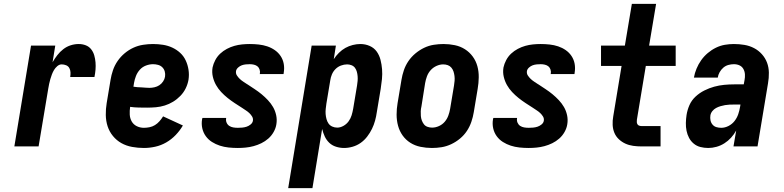

<svg xmlns="http://www.w3.org/2000/svg" viewBox="-20 -755 4040 990"><path d="M54 0 140 -520H265L251 -434Q262 -453 275.5 -470.5Q289 -488 306.5 -501.5Q324 -515 344.5 -521.5Q365 -528 386 -528Q405 -528 422 -521.5Q439 -515 450 -501Q461 -487 466 -469.5Q471 -452 472.5 -433.5Q474 -415 472.5 -396Q471 -377 467 -358H342Q344 -370 343.5 -382Q343 -394 337.5 -404Q332 -414 321 -418.5Q310 -423 298 -423Q286 -423 275.5 -414Q265 -405 258.5 -394Q252 -383 247.5 -371Q243 -359 239.5 -347Q236 -335 233.5 -323Q231 -311 229 -299L179 0Z M722 8Q691 8 661 2.5Q631 -3 606 -17Q581 -31 562.5 -53.5Q544 -76 535 -103.5Q526 -131 525.5 -162Q525 -193 530 -223L550 -343Q554 -368 562.5 -393Q571 -418 586.5 -440.5Q602 -463 623 -480.5Q644 -498 668 -509Q692 -520 718 -524Q744 -528 769 -528Q795 -528 820.5 -524Q846 -520 868.5 -509.5Q891 -499 909 -482.5Q927 -466 937.5 -443.5Q948 -421 952 -395.5Q956 -370 952 -344Q948 -321 937.5 -299.5Q927 -278 910 -260.5Q893 -243 872.5 -230.5Q852 -218 829.5 -211Q807 -204 784 -202Q761 -200 739 -200Q717 -200 694.5 -200.5Q672 -201 651 -204Q648 -184 649 -164.5Q650 -145 659 -129Q668 -113 685 -104.5Q702 -96 722 -96Q736 -96 751 -99Q766 -102 779 -110Q792 -118 802.5 -130Q813 -142 821 -155L923 -108Q908 -82 886 -59Q864 -36 837 -20.5Q810 -5 780.5 1.5Q751 8 722 8ZM750 -302Q763 -302 776.5 -305Q790 -308 801.5 -315.5Q813 -323 821 -335Q829 -347 831 -360Q833 -374 829.5 -386.5Q826 -399 817 -408Q808 -417 795 -420.5Q782 -424 769 -424Q751 -424 732.5 -417Q714 -410 701 -395.5Q688 -381 681 -363Q674 -345 671 -327L668 -308Q678 -306 688.5 -305.5Q699 -305 709 -304.5Q719 -304 729.5 -303Q740 -302 750 -302Z M1206 8Q1182 8 1158.5 5.5Q1135 3 1113.5 -4Q1092 -11 1073 -23Q1054 -35 1041 -53Q1028 -71 1023 -93.5Q1018 -116 1022 -140Q1023 -142 1023 -144Q1023 -146 1024 -147H1146Q1146 -147 1146 -146.5Q1146 -146 1146 -145Q1144 -133 1148.5 -122.5Q1153 -112 1162 -106Q1171 -100 1182.5 -98Q1194 -96 1206 -96Q1217 -96 1228.5 -97Q1240 -98 1251 -101.5Q1262 -105 1272 -113Q1282 -121 1284 -132Q1286 -144 1280 -154Q1274 -164 1265.5 -172Q1257 -180 1247.5 -186Q1238 -192 1228 -199Q1209 -211 1190 -223.5Q1171 -236 1153.5 -250Q1136 -264 1120.5 -280.5Q1105 -297 1094 -316.5Q1083 -336 1077.5 -359Q1072 -382 1076 -407Q1080 -426 1090 -445Q1100 -464 1115.5 -478.5Q1131 -493 1150 -503Q1169 -513 1188.5 -518.5Q1208 -524 1228 -526Q1248 -528 1268 -528Q1291 -528 1314 -525.5Q1337 -523 1358 -516Q1379 -509 1397 -496.5Q1415 -484 1427 -466Q1439 -448 1443 -426Q1447 -404 1443 -380Q1443 -378 1442.5 -376.5Q1442 -375 1442 -373H1319Q1319 -374 1319.5 -374.5Q1320 -375 1320 -375Q1322 -386 1318.5 -396.5Q1315 -407 1307.5 -413Q1300 -419 1289.5 -421.5Q1279 -424 1268 -424Q1258 -424 1247.5 -423Q1237 -422 1227 -418.5Q1217 -415 1208 -407Q1199 -399 1197 -389Q1195 -376 1201.5 -366Q1208 -356 1216.5 -348Q1225 -340 1235 -333.5Q1245 -327 1254 -321L1256 -320Q1274 -308 1293 -295.5Q1312 -283 1329 -269Q1346 -255 1361.5 -238.5Q1377 -222 1388 -203Q1399 -184 1404 -161Q1409 -138 1405 -114Q1402 -94 1391 -74.5Q1380 -55 1363.5 -40.5Q1347 -26 1327.5 -16.5Q1308 -7 1287.5 -1.5Q1267 4 1246.5 6Q1226 8 1206 8Z M1466 215 1587 -520H1712L1701 -450Q1712 -467 1727.5 -482.5Q1743 -498 1761 -508Q1779 -518 1799 -523Q1819 -528 1838 -528Q1864 -528 1886.5 -518Q1909 -508 1922.5 -489Q1936 -470 1942 -446.5Q1948 -423 1950 -398Q1952 -373 1949.5 -347.5Q1947 -322 1943 -297L1923 -177Q1920 -155 1914 -133Q1908 -111 1898 -90.5Q1888 -70 1873.5 -51Q1859 -32 1840 -18.5Q1821 -5 1798.5 1.5Q1776 8 1754 8Q1733 8 1712.5 1.5Q1692 -5 1677.5 -19Q1663 -33 1654.5 -51.5Q1646 -70 1641 -90L1591 215ZM1719 -97Q1735 -97 1751 -106Q1767 -115 1777.5 -129.5Q1788 -144 1793 -160.5Q1798 -177 1801 -194L1821 -314Q1823 -326 1824 -338Q1825 -350 1824 -362Q1823 -374 1820 -385Q1817 -396 1810.5 -405Q1804 -414 1793 -418.5Q1782 -423 1770 -423Q1754 -423 1738 -417Q1722 -411 1710 -399Q1698 -387 1691.5 -371.5Q1685 -356 1683 -341L1663 -221Q1661 -207 1659.5 -193.5Q1658 -180 1659 -167Q1660 -154 1663.5 -141Q1667 -128 1674 -118Q1681 -108 1693 -102.5Q1705 -97 1719 -97Z M2207 8Q2177 8 2148 2Q2119 -4 2095.5 -19Q2072 -34 2056 -56.5Q2040 -79 2032.5 -106.5Q2025 -134 2025 -164Q2025 -194 2030 -223L2050 -343Q2054 -368 2062.5 -393Q2071 -418 2086 -440Q2101 -462 2122 -479.5Q2143 -497 2167 -508.5Q2191 -520 2216.5 -524Q2242 -528 2267 -528Q2297 -528 2325.5 -522Q2354 -516 2377.5 -501Q2401 -486 2417.5 -463.5Q2434 -441 2441.5 -413.5Q2449 -386 2448.5 -356Q2448 -326 2443 -297L2423 -177Q2419 -152 2410.5 -127Q2402 -102 2387.5 -80Q2373 -58 2352 -40.5Q2331 -23 2306.5 -11.5Q2282 0 2257 4Q2232 8 2207 8ZM2208 -97Q2226 -97 2243.5 -105Q2261 -113 2273 -127Q2285 -141 2291.5 -158.5Q2298 -176 2301 -194L2321 -314Q2323 -326 2324 -338.5Q2325 -351 2323.5 -363Q2322 -375 2318.5 -386Q2315 -397 2307.5 -406Q2300 -415 2289 -419Q2278 -423 2265 -423Q2248 -423 2230.5 -415Q2213 -407 2200.5 -393Q2188 -379 2181.5 -361.5Q2175 -344 2172 -326L2153 -206Q2150 -194 2149.5 -181.5Q2149 -169 2150 -157Q2151 -145 2155 -134Q2159 -123 2166 -114Q2173 -105 2184.5 -101Q2196 -97 2208 -97Z M2706 8Q2682 8 2658.5 5.5Q2635 3 2613.5 -4Q2592 -11 2573 -23Q2554 -35 2541 -53Q2528 -71 2523 -93.5Q2518 -116 2522 -140Q2523 -142 2523 -144Q2523 -146 2524 -147H2646Q2646 -147 2646 -146.5Q2646 -146 2646 -145Q2644 -133 2648.5 -122.5Q2653 -112 2662 -106Q2671 -100 2682.5 -98Q2694 -96 2706 -96Q2717 -96 2728.5 -97Q2740 -98 2751 -101.5Q2762 -105 2772 -113Q2782 -121 2784 -132Q2786 -144 2780 -154Q2774 -164 2765.5 -172Q2757 -180 2747.5 -186Q2738 -192 2728 -199Q2709 -211 2690 -223.5Q2671 -236 2653.5 -250Q2636 -264 2620.5 -280.5Q2605 -297 2594 -316.5Q2583 -336 2577.5 -359Q2572 -382 2576 -407Q2580 -426 2590 -445Q2600 -464 2615.5 -478.5Q2631 -493 2650 -503Q2669 -513 2688.5 -518.5Q2708 -524 2728 -526Q2748 -528 2768 -528Q2791 -528 2814 -525.5Q2837 -523 2858 -516Q2879 -509 2897 -496.5Q2915 -484 2927 -466Q2939 -448 2943 -426Q2947 -404 2943 -380Q2943 -378 2942.5 -376.5Q2942 -375 2942 -373H2819Q2819 -374 2819.5 -374.5Q2820 -375 2820 -375Q2822 -386 2818.5 -396.5Q2815 -407 2807.5 -413Q2800 -419 2789.5 -421.5Q2779 -424 2768 -424Q2758 -424 2747.5 -423Q2737 -422 2727 -418.5Q2717 -415 2708 -407Q2699 -399 2697 -389Q2695 -376 2701.5 -366Q2708 -356 2716.5 -348Q2725 -340 2735 -333.5Q2745 -327 2754 -321L2756 -320Q2774 -308 2793 -295.5Q2812 -283 2829 -269Q2846 -255 2861.5 -238.5Q2877 -222 2888 -203Q2899 -184 2904 -161Q2909 -138 2905 -114Q2902 -94 2891 -74.5Q2880 -55 2863.5 -40.5Q2847 -26 2827.5 -16.5Q2808 -7 2787.5 -1.5Q2767 4 2746.5 6Q2726 8 2706 8Z M3288 0Q3266 0 3244.5 -3Q3223 -6 3204.5 -14.5Q3186 -23 3171 -37Q3156 -51 3148 -70Q3140 -89 3139 -111Q3138 -133 3142 -155L3185 -415H3079V-520H3202L3238 -735H3363L3327 -520H3464V-415H3310L3264 -138Q3263 -131 3263.5 -125Q3264 -119 3267 -114Q3270 -109 3276 -107Q3282 -105 3288 -105H3386V0Z M3632 8Q3611 8 3591.5 3Q3572 -2 3557 -14.5Q3542 -27 3533 -44Q3524 -61 3520 -80.5Q3516 -100 3516.5 -121Q3517 -142 3520 -162Q3524 -188 3535 -213Q3546 -238 3566.5 -257Q3587 -276 3612 -288.5Q3637 -301 3662.5 -308Q3688 -315 3714 -317.5Q3740 -320 3766 -320H3815L3819 -342Q3822 -357 3821 -372Q3820 -387 3813 -399.5Q3806 -412 3793 -418Q3780 -424 3764 -424Q3750 -424 3735.5 -420Q3721 -416 3709.5 -406Q3698 -396 3690.5 -382.5Q3683 -369 3681 -355H3558Q3562 -378 3571.5 -401Q3581 -424 3595.5 -444.5Q3610 -465 3629.5 -481.5Q3649 -498 3671.5 -509Q3694 -520 3717.5 -524Q3741 -528 3764 -528Q3792 -528 3818.5 -523.5Q3845 -519 3868 -507Q3891 -495 3908.5 -475.5Q3926 -456 3935 -432Q3944 -408 3944.5 -380.5Q3945 -353 3940 -325L3886 0H3762L3776 -82Q3765 -62 3749.5 -45Q3734 -28 3715 -16Q3696 -4 3674.5 2Q3653 8 3632 8ZM3699 -96Q3718 -96 3736.5 -105.5Q3755 -115 3767.5 -131Q3780 -147 3786.5 -166Q3793 -185 3796 -204L3798 -216H3766Q3754 -216 3742 -215.5Q3730 -215 3718.5 -213Q3707 -211 3695 -207.5Q3683 -204 3672 -198Q3661 -192 3653 -182Q3645 -172 3643 -160Q3641 -147 3643.5 -134.5Q3646 -122 3654 -112.5Q3662 -103 3674 -99.5Q3686 -96 3699 -96Z"/></svg>

Font: Iosevka SS04 Extrabold
Style: Italic
Weight: 800
Italic angle: -9°
Monospace: yes
Designer: Belleve Invis
Foundry: Belleve Invis
Version: Version 19.0.0; ttfautohint (v1.8.4)